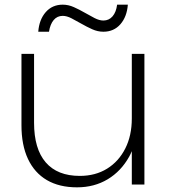

<svg xmlns="http://www.w3.org/2000/svg" viewBox="-20 -791 724 823"><path d="M310 12Q234 12 181 -19Q128 -50 100 -109.5Q72 -169 72 -254V-560H126V-265Q126 -153 176 -95Q226 -37 322 -37Q389 -37 439 -68Q489 -99 517 -154.5Q545 -210 545 -283V-560H599V0H545V-143Q540 -131 534 -120Q499 -57 441.5 -22.5Q384 12 310 12ZM144 -655Q148 -707 176 -739Q204 -771 249 -771Q273 -771 296.5 -760.5Q320 -750 342.5 -737Q365 -724 385.5 -713.5Q406 -703 423 -703Q447 -703 462.5 -721Q478 -739 482 -771H528Q524 -719 496 -687Q468 -655 423 -655Q399 -655 375.5 -665.5Q352 -676 329.5 -689Q307 -702 286.5 -712.5Q266 -723 249 -723Q225 -723 210 -705Q195 -687 190 -655Z"/></svg>

Font: Bounded
Style: Regular
Weight: 200
Designer: Vlad Churkin
Version: Version 1.0